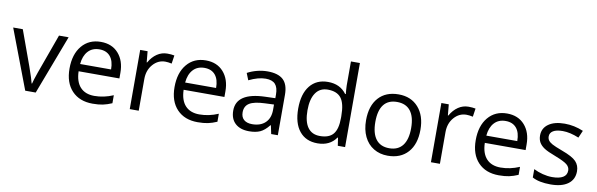

<svg xmlns="http://www.w3.org/2000/svg" viewBox="-50 -1230 5311 1709"><g transform="rotate(10 2605.0 -375.0)"><path d="M203.1 0 0 -535.2H86.9L202.1 -217.8Q241.2 -106.4 248 -73.2H252Q257.3 -99.1 285.9 -180.4Q314.5 -261.7 414.1 -535.2H501L297.9 0Z M813 9.8Q694.3 9.8 625.7 -62.5Q557.1 -134.8 557.1 -263.2Q557.1 -392.6 620.8 -468.8Q684.6 -544.9 792 -544.9Q892.6 -544.9 951.2 -478.8Q1009.8 -412.6 1009.8 -304.2V-252.9H641.1Q643.6 -158.7 688.7 -109.9Q733.9 -61 815.9 -61Q902.3 -61 986.8 -97.2V-24.9Q943.8 -6.3 905.5 1.7Q867.2 9.8 813 9.8ZM791 -477.1Q726.6 -477.1 688.2 -435.1Q649.9 -393.1 643.1 -318.8H922.9Q922.9 -395.5 888.7 -436.3Q854.5 -477.1 791 -477.1Z M1392.1 -544.9Q1427.7 -544.9 1456.1 -539.1L1444.8 -463.9Q1411.6 -471.2 1386.2 -471.2Q1321.3 -471.2 1275.1 -418.5Q1229 -365.7 1229 -287.1V0H1147.9V-535.2H1214.8L1224.1 -436H1228Q1257.8 -488.3 1299.8 -516.6Q1341.8 -544.9 1392.1 -544.9Z M1762.2 9.8Q1643.6 9.8 1575 -62.5Q1506.3 -134.8 1506.3 -263.2Q1506.3 -392.6 1570.1 -468.8Q1633.8 -544.9 1741.2 -544.9Q1841.8 -544.9 1900.4 -478.8Q1959 -412.6 1959 -304.2V-252.9H1590.3Q1592.8 -158.7 1637.9 -109.9Q1683.1 -61 1765.1 -61Q1851.6 -61 1936 -97.2V-24.9Q1893.1 -6.3 1854.7 1.7Q1816.4 9.8 1762.2 9.8ZM1740.2 -477.1Q1675.8 -477.1 1637.5 -435.1Q1599.1 -393.1 1592.3 -318.8H1872.1Q1872.1 -395.5 1837.9 -436.3Q1803.7 -477.1 1740.2 -477.1Z M2426.3 0 2410.2 -76.2H2406.2Q2366.2 -25.9 2326.4 -8.1Q2286.6 9.8 2227.1 9.8Q2147.5 9.8 2102.3 -31.2Q2057.1 -72.3 2057.1 -147.9Q2057.1 -310.1 2316.4 -317.9L2407.2 -320.8V-354Q2407.2 -417 2380.1 -447Q2353 -477.1 2293.5 -477.1Q2226.6 -477.1 2142.1 -436L2117.2 -498Q2156.7 -519.5 2203.9 -531.7Q2251 -543.9 2298.3 -543.9Q2394 -543.9 2440.2 -501.5Q2486.3 -459 2486.3 -365.2V0ZM2243.2 -57.1Q2318.8 -57.1 2362.1 -98.6Q2405.3 -140.1 2405.3 -214.8V-263.2L2324.2 -259.8Q2227.5 -256.3 2184.8 -229.7Q2142.1 -203.1 2142.1 -147Q2142.1 -103 2168.7 -80.1Q2195.3 -57.1 2243.2 -57.1Z M3017.6 -71.8H3013.2Q2957 9.8 2845.2 9.8Q2740.2 9.8 2681.9 -62Q2623.5 -133.8 2623.5 -266.1Q2623.5 -398.4 2682.1 -471.7Q2740.7 -544.9 2845.2 -544.9Q2954.1 -544.9 3012.2 -465.8H3018.6L3015.1 -504.4L3013.2 -542V-759.8H3094.2V0H3028.3ZM2855.5 -58.1Q2938.5 -58.1 2975.8 -103.3Q3013.2 -148.4 3013.2 -249V-266.1Q3013.2 -379.9 2975.3 -428.5Q2937.5 -477.1 2854.5 -477.1Q2783.2 -477.1 2745.4 -421.6Q2707.5 -366.2 2707.5 -265.1Q2707.5 -162.6 2745.1 -110.4Q2782.7 -58.1 2855.5 -58.1Z M3728 -268.1Q3728 -137.2 3662.1 -63.7Q3596.2 9.8 3480 9.8Q3408.2 9.8 3352.5 -23.9Q3296.9 -57.6 3266.6 -120.6Q3236.3 -183.6 3236.3 -268.1Q3236.3 -398.9 3301.8 -471.9Q3367.2 -544.9 3483.4 -544.9Q3595.7 -544.9 3661.9 -470.2Q3728 -395.5 3728 -268.1ZM3320.3 -268.1Q3320.3 -165.5 3361.3 -111.8Q3402.3 -58.1 3481.9 -58.1Q3561.5 -58.1 3602.8 -111.6Q3644 -165 3644 -268.1Q3644 -370.1 3602.8 -423.1Q3561.5 -476.1 3481 -476.1Q3401.4 -476.1 3360.8 -423.8Q3320.3 -371.6 3320.3 -268.1Z M4114.3 -544.9Q4149.9 -544.9 4178.2 -539.1L4167 -463.9Q4133.8 -471.2 4108.4 -471.2Q4043.5 -471.2 3997.3 -418.5Q3951.2 -365.7 3951.2 -287.1V0H3870.1V-535.2H3937L3946.3 -436H3950.2Q3980 -488.3 4022 -516.6Q4064 -544.9 4114.3 -544.9Z M4484.4 9.8Q4365.7 9.8 4297.1 -62.5Q4228.5 -134.8 4228.5 -263.2Q4228.5 -392.6 4292.2 -468.8Q4356 -544.9 4463.4 -544.9Q4564 -544.9 4622.6 -478.8Q4681.2 -412.6 4681.2 -304.2V-252.9H4312.5Q4314.9 -158.7 4360.1 -109.9Q4405.3 -61 4487.3 -61Q4573.7 -61 4658.2 -97.2V-24.9Q4615.2 -6.3 4576.9 1.7Q4538.6 9.8 4484.4 9.8ZM4462.4 -477.1Q4397.9 -477.1 4359.6 -435.1Q4321.3 -393.1 4314.5 -318.8H4594.2Q4594.2 -395.5 4560.1 -436.3Q4525.9 -477.1 4462.4 -477.1Z M5164.6 -146Q5164.6 -71.3 5108.9 -30.8Q5053.2 9.8 4952.6 9.8Q4846.2 9.8 4786.6 -23.9V-99.1Q4825.2 -79.6 4869.4 -68.4Q4913.6 -57.1 4954.6 -57.1Q5018.1 -57.1 5052.2 -77.4Q5086.4 -97.7 5086.4 -139.2Q5086.4 -170.4 5059.3 -192.6Q5032.2 -214.8 4953.6 -245.1Q4878.9 -272.9 4847.4 -293.7Q4815.9 -314.5 4800.5 -340.8Q4785.2 -367.2 4785.2 -403.8Q4785.2 -469.2 4838.4 -507.1Q4891.6 -544.9 4984.4 -544.9Q5070.8 -544.9 5153.3 -509.8L5124.5 -443.8Q5043.9 -477.1 4978.5 -477.1Q4920.9 -477.1 4891.6 -459Q4862.3 -440.9 4862.3 -409.2Q4862.3 -387.7 4873.3 -372.6Q4884.3 -357.4 4908.7 -343.8Q4933.1 -330.1 5002.4 -304.2Q5097.7 -269.5 5131.1 -234.4Q5164.6 -199.2 5164.6 -146Z"/></g></svg>

Font: f06041945
Style: Regular
Weight: 400
Foundry: Ascender Corporation
Version: Version 1.10